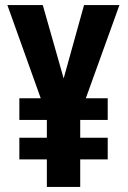

<svg xmlns="http://www.w3.org/2000/svg" viewBox="-20 -800 501 754"><path d="M230 -492 310 -780H449L317 -414H403V-329H295V-259H403V-174H295V-66H164V-174H56V-259H164V-329H56V-414H140L9 -780H148Z"/></svg>

Font: Noto Sans Malayalam UI ExtraCondensed
Style: Bold
Weight: 700
Width: 2
Designer: Jelle Bosma - Monotype Design Team
Foundry: Monotype Imaging Inc.
Version: Version 2.104; ttfautohint (v1.8.4.7-5d5b)